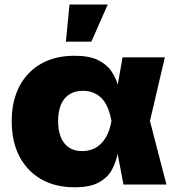

<svg xmlns="http://www.w3.org/2000/svg" viewBox="-20 -792 759 824"><path d="M299.8 11.7Q217.3 11.7 156.7 -22.9Q96.2 -57.6 63.2 -121.1Q30.3 -184.6 30.3 -271.5Q30.3 -358.4 63.2 -421.4Q96.2 -484.4 156.7 -518.6Q217.3 -552.7 299.8 -552.7Q362.8 -552.7 400.1 -534.4Q437.5 -516.1 457 -487.8Q476.6 -459.5 485.4 -428.7L505.9 -545.9H687.5L623.5 -272.9L694.3 0H509.8L484.9 -131.8Q478 -98.1 461.2 -65.2Q444.3 -32.2 406.5 -10.3Q368.7 11.7 299.8 11.7ZM458.5 -272.9 458 -274.4Q445.8 -341.3 414.6 -371.8Q383.3 -402.3 336.4 -402.3Q285.2 -402.3 257.3 -368.9Q229.5 -335.4 229.5 -273.4Q229.5 -210.9 256.3 -177.2Q283.2 -143.6 332.5 -143.6Q382.3 -143.6 414.8 -176.8Q447.3 -210 458 -271.5ZM262.7 -613.3 278.3 -772.5H442.4L372.1 -613.3Z"/></svg>

Font: Inter Black
Style: Regular
Weight: 900
Designer: Rasmus Andersson
Foundry: rsms
Version: Version 4.000;git-a52131595